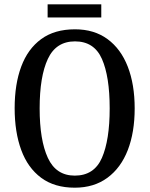

<svg xmlns="http://www.w3.org/2000/svg" viewBox="-20 -861 694 891"><path d="M327 10Q233 10 171 -36Q109 -82 78.5 -165Q48 -248 48 -359Q48 -470 78.5 -552Q109 -634 171 -679.5Q233 -725 328 -725Q417 -725 479 -679.5Q541 -634 573 -551.5Q605 -469 605 -358Q605 -247 573 -164.5Q541 -82 478.5 -36Q416 10 327 10ZM327 -46Q417 -46 453 -128.5Q489 -211 489 -358Q489 -506 453 -587.5Q417 -669 328 -669Q240 -669 202 -587.5Q164 -506 164 -358Q164 -211 202 -128.5Q240 -46 327 -46ZM201 -780V-841H450V-780Z"/></svg>

Font: Noto Serif Tamil Condensed Medium
Style: Regular
Weight: 500
Width: 3
Designer: Indian Type Foundry, Tom Grace, and the Monotype Design Team
Foundry: Monotype Imaging Inc.
Version: Version 2.004; ttfautohint (v1.8.4.7-5d5b)